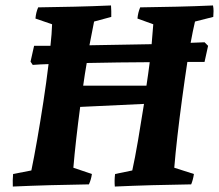

<svg xmlns="http://www.w3.org/2000/svg" viewBox="-20 -677 803 704"><path d="M27 7Q26 -16 28 -39L95 -52Q105 -100 116.5 -166Q128 -232 139 -303.5Q150 -375 158 -442Q125 -441 100 -439L92 -451L105 -509Q130 -509 165 -509Q170 -554 171 -588L110 -609Q112 -632 120 -650Q187 -651 253.5 -652.5Q320 -654 387 -657Q388 -647 388 -636.5Q388 -626 388 -615L325 -598Q317 -558 308 -511Q364 -512 423 -513Q482 -514 536 -515Q540 -557 542 -588L484 -609Q486 -631 494 -650Q561 -651 628 -652.5Q695 -654 761 -657Q763 -647 763 -636.5Q763 -626 762 -615L695 -598Q687 -564 679 -520Q712 -521 730 -522L743 -509L730 -450Q718 -450 702 -450Q686 -450 667 -450Q657 -384 647.5 -313.5Q638 -243 630.5 -177.5Q623 -112 619 -62L691 -39Q688 -18 681 -1Q608 0 537.5 2Q467 4 401 7Q399 -16 402 -39L465 -52Q475 -97 486 -161.5Q497 -226 508 -296L274 -285Q266 -225 259.5 -167.5Q253 -110 249 -62L317 -39Q314 -18 306 -1Q234 0 163.5 2Q93 4 27 7ZM285 -363H517Q524 -409 529 -449Q474 -449 414.5 -448Q355 -447 298 -446Q291 -406 285 -363Z"/></svg>

Font: Labrada
Style: Bold Italic
Weight: 700
Italic angle: -7°
Designer: Mercedes Jáuregui
Foundry: Omnibus-Type Team
Version: Version 1.000; ttfautohint (v1.8.4.7-5d5b)